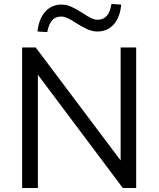

<svg xmlns="http://www.w3.org/2000/svg" viewBox="-20 -943 795 963"><path d="M91 0V-705H159L604 -113H585V-705H663V0H596L152 -592H170V0ZM217 -782 168 -785Q175 -849 207 -884.5Q239 -920 288 -920Q313 -920 337 -909.5Q361 -899 392 -879Q422 -859 438.5 -851.5Q455 -844 469 -844Q499 -844 516 -864Q533 -884 539 -923L588 -920Q582 -855 550 -820Q518 -785 468 -785Q444 -785 419 -796Q394 -807 362 -827Q336 -845 318.5 -852.5Q301 -860 287 -860Q257 -860 240.5 -840Q224 -820 217 -782Z"/></svg>

Font: Nunito Sans 12pt ExtraLight 11pt
Style: Regular
Weight: 400
Version: Version 3.101;gftools[0.9.27]